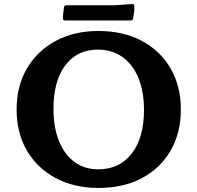

<svg xmlns="http://www.w3.org/2000/svg" viewBox="-20 -915 975 948"><path d="M466 13Q346 13 254.5 -36Q163 -85 112.5 -172Q62 -259 62 -375Q62 -490 113 -577Q164 -664 255 -713Q346 -762 466 -762Q588 -762 679.5 -713.5Q771 -665 822 -577.5Q873 -490 873 -375Q873 -259 822.5 -171.5Q772 -84 680.5 -35.5Q589 13 466 13ZM465 -79Q570 -79 630.5 -157Q691 -235 691 -372Q691 -463 663.5 -530Q636 -597 584.5 -633.5Q533 -670 463 -670Q361 -670 302.5 -592.5Q244 -515 244 -377Q244 -286 271 -219Q298 -152 347.5 -115.5Q397 -79 465 -79ZM296 -880Q298 -889 308 -889H544L633 -895Q642 -896 643 -886Q644 -870 642 -854.5Q640 -839 637 -823Q635 -814 625 -814H301Q291 -814 291 -824Q291 -838 292.5 -852Q294 -866 296 -880Z"/></svg>

Font: Hahmlet
Style: Bold
Weight: 700
Designer: Minjoo Ham & Mark Frömberg
Foundry: hypertype
Version: Version 1.002; ttfautohint (v1.8.3)